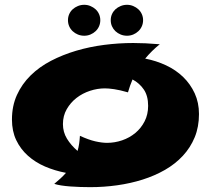

<svg xmlns="http://www.w3.org/2000/svg" viewBox="-20 -751 880 800"><path d="M646 -566.9Q628.9 -553.2 613.8 -538.3Q598.6 -523.4 585 -506.8Q630.9 -498 671.9 -478.8Q712.9 -459.5 743.2 -430.2Q773.4 -400.9 791.3 -362.1Q809.1 -323.2 809.1 -275.9Q809.1 -222.2 791.3 -179Q773.4 -135.7 741.9 -101.8Q710.4 -67.9 667.5 -43.2Q624.5 -18.6 574.2 -2.7Q523.9 13.2 468.3 21Q412.6 28.8 356 28.8Q335.9 28.8 314.5 28.1Q293 27.3 272.7 25.9Q252.4 24.4 235.1 21.7Q217.8 19 206.1 15.1Q219.7 3.9 232.2 -7.6Q244.6 -19 254.9 -30.8Q208.5 -39.6 167.7 -57.1Q127 -74.7 96.2 -102.3Q65.4 -129.9 47.6 -167.2Q29.8 -204.6 29.8 -252.9Q29.8 -309.6 50.5 -355.2Q71.3 -400.9 107.4 -436.5Q143.6 -472.2 192.4 -497.6Q241.2 -522.9 297.4 -539.6Q353.5 -556.2 414.3 -564Q475.1 -571.8 535.2 -571.8Q560.1 -571.8 586.2 -570.6Q612.3 -569.3 641.1 -566.9ZM597.2 -310.1Q597.2 -351.6 579.3 -377.9Q561.5 -404.3 532.2 -419.9Q526.9 -407.2 522 -393.8Q517.1 -380.4 513.2 -366.2Q479 -376 455.8 -379.4Q432.6 -382.8 417 -382.8Q386.2 -382.8 355 -372.6Q323.7 -362.3 298.8 -343Q273.9 -323.7 258.1 -296.1Q242.2 -268.6 242.2 -233.9Q242.2 -200.7 259 -173.1Q275.9 -145.5 303.2 -122.1Q307.6 -137.2 309.8 -152.8Q312 -168.5 313 -185.1Q349.1 -168.5 377 -162.1Q404.8 -155.8 425.8 -155.8Q458 -155.8 488.8 -166.3Q519.5 -176.8 543.7 -196.8Q567.9 -216.8 582.5 -245.4Q597.2 -273.9 597.2 -310.1ZM397.9 -667Q397.9 -653.3 392.8 -641.6Q387.7 -629.9 378.4 -621.1Q369.1 -612.3 356.9 -607.2Q344.7 -602.1 331.1 -602.1Q316.9 -602.1 304.4 -607.2Q292 -612.3 282.7 -621.1Q273.4 -629.9 268.3 -641.6Q263.2 -653.3 263.2 -667Q263.2 -680.2 268.3 -691.9Q273.4 -703.6 282.7 -712.2Q292 -720.7 304.4 -725.8Q316.9 -731 331.1 -731Q344.7 -731 356.9 -725.8Q369.1 -720.7 378.4 -712.2Q387.7 -703.6 392.8 -691.9Q397.9 -680.2 397.9 -667ZM576.2 -667Q576.2 -653.3 571 -641.6Q565.9 -629.9 556.6 -621.1Q547.4 -612.3 535.2 -607.2Q522.9 -602.1 509.3 -602.1Q495.1 -602.1 482.7 -607.2Q470.2 -612.3 460.9 -621.1Q451.7 -629.9 446.5 -641.6Q441.4 -653.3 441.4 -667Q441.4 -680.2 446.5 -691.9Q451.7 -703.6 460.9 -712.2Q470.2 -720.7 482.7 -725.8Q495.1 -731 509.3 -731Q522.9 -731 535.2 -725.8Q547.4 -720.7 556.6 -712.2Q565.9 -703.6 571 -691.9Q576.2 -680.2 576.2 -667Z"/></svg>

Font: Shojumaru
Style: Regular
Weight: 400
Version: Version 1.001